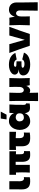

<svg xmlns="http://www.w3.org/2000/svg" viewBox="2023 -2838 1036 5122"><g transform="rotate(-90 2541.0 -277.0)"><path d="M50 -204 51 -546H269L267 -270Q267 -218 286 -186.5Q305 -155 347 -155Q363 -155 378 -159Q374 -122 374 -84Q374 -66 376 -2Q347 6 322.5 8Q298 10 264 10Q147 10 98.5 -46.5Q50 -103 50 -204Z M1070 -80 1071 2Q1048 7 1026 8.5Q1004 10 964 10Q867 10 826 -46.5Q785 -103 785 -204L786 -377H704V0H497Q504 -91 504 -210Q504 -302 500 -370L438 -367V-544H1066V-367Q1039 -369 987 -371V-270Q987 -229 990 -206Q993 -183 1006.5 -168Q1020 -153 1048 -153Q1064 -153 1073 -155Q1070 -113 1070 -80Z M1586 -367Q1494 -373 1418 -376L1417 -270Q1417 -216 1440.5 -185.5Q1464 -155 1524 -155Q1547 -155 1568 -159Q1564 -122 1564 -84Q1564 -66 1566 -2Q1522 6 1492 8Q1462 10 1414 10Q1297 10 1248.5 -46.5Q1200 -103 1200 -204L1201 -373Q1154 -371 1103 -367V-544H1586Z M2345 -98 2341 -4Q2309 1 2285.5 3Q2262 5 2223 5Q2150 5 2119 -35.5Q2088 -76 2082 -134Q2055 -59 1998.5 -24.5Q1942 10 1863 10Q1798 10 1746 -27Q1694 -64 1665 -127.5Q1636 -191 1636 -267Q1636 -342 1665 -408.5Q1694 -475 1746.5 -515.5Q1799 -556 1866 -556Q1946 -556 2002 -522.5Q2058 -489 2084 -419L2091 -544H2315Q2308 -460 2306.5 -376Q2305 -292 2305 -166Q2305 -132 2313 -118Q2321 -104 2345 -98ZM2079 -273Q2079 -326 2048 -351Q2017 -376 1970 -376Q1925 -376 1894.5 -347.5Q1864 -319 1864 -273Q1864 -222 1892 -190Q1920 -158 1968 -158Q2017 -158 2048 -185.5Q2079 -213 2079 -273ZM2043 -620H1916L1940 -775H2125Z M3013 -274Q3013 -127 3020 0Q2956 -3 2925 -3Q2895 -3 2829 0L2810 -94Q2795 -45 2761 -17.5Q2727 10 2692 10Q2676 10 2657.5 6Q2639 2 2625 -5Q2626 133 2630 221H2405Q2405 202 2406 193Q2410 -27 2410 -189V-333Q2410 -466 2405 -546H2630Q2625 -439 2625 -357V-265Q2625 -212 2646.5 -185.5Q2668 -159 2700 -159Q2731 -159 2754.5 -186.5Q2778 -214 2783 -262V-285Q2785 -363 2785 -393Q2785 -462 2781 -546H3020Q3013 -420 3013 -274Z M3112 -401Q3112 -445 3146.5 -480.5Q3181 -516 3240 -536.5Q3299 -557 3370 -557Q3613 -557 3691 -385Q3653 -380 3565 -360Q3533 -352 3517 -349Q3479 -424 3380 -424Q3352 -424 3336 -412Q3320 -400 3320 -382Q3320 -365 3349 -360Q3378 -355 3431 -355H3465V-222H3408Q3346 -222 3320.5 -216Q3295 -210 3295 -191Q3295 -167 3325 -154.5Q3355 -142 3395 -142Q3444 -142 3473 -156.5Q3502 -171 3517 -202L3610 -178Q3675 -163 3699 -156Q3661 -66 3576 -28Q3491 10 3380 10Q3252 10 3171 -39Q3090 -88 3090 -178Q3090 -222 3123 -255.5Q3156 -289 3223 -289Q3233 -289 3255 -287Q3171 -307 3141.5 -334Q3112 -361 3112 -401Z M4387 -546Q4279 -255 4195 0H3882Q3792 -273 3689 -546H3924L4040 -134L4155 -546Z M4817 211Q4823 -56 4823 -271Q4823 -315 4801.5 -341Q4780 -367 4747 -367Q4714 -367 4691 -337.5Q4668 -308 4664 -257Q4662 -181 4662 -149Q4662 -81 4666 0H4427Q4435 -144 4435 -272Q4435 -400 4427 -546Q4493 -543 4528 -543Q4565 -543 4629 -546L4658 -399Q4681 -479 4730 -517.5Q4779 -556 4844 -556Q4904 -556 4948 -529.5Q4992 -503 5014.5 -458Q5037 -413 5037 -357V-151Q5037 65 5042 211Z"/></g></svg>

Font: Dela Gothic One
Style: Regular
Weight: 400
Designer: aratakana
Foundry: aratakana
Version: Version 1.004